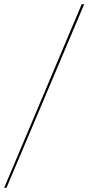

<svg xmlns="http://www.w3.org/2000/svg" viewBox="-98 -780 424 921"><path d="M-78 121H-67L306 -760H294Z"/></svg>

Font: Noto Serif Display Condensed Thin
Style: Italic
Weight: 100
Width: 3
Italic angle: -12°
Designer: Monotype Design Team
Foundry: Monotype Imaging Inc.
Version: Version 2.009